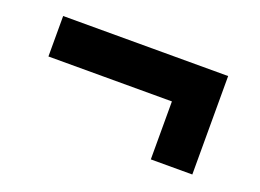

<svg xmlns="http://www.w3.org/2000/svg" viewBox="-57 -485 713 526"><g transform="rotate(20 300.0 -221.5)"><path d="M412 -78V-247H52V-365H533V-78Z"/></g></svg>

Font: Anuphan
Style: Bold
Weight: 700
Designer: Mike Abbink, Paul van der Laan, Pieter van Rosmalen, Mint Tantisuwanna
Foundry: Bold Monday; Cadson Demak
Version: Version 3.002;hotconv 1.0.109;makeotfexe 2.5.65596